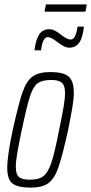

<svg xmlns="http://www.w3.org/2000/svg" viewBox="-20 -846 415 874"><path d="M13 -81Q13 -138 38 -254Q64 -372 82 -424.5Q100 -477 128 -497.5Q156 -518 209 -518Q268 -518 292 -498Q316 -478 316 -423Q316 -396 309.5 -357.5Q303 -319 290 -254Q264 -136 246 -84.5Q228 -33 200.5 -12.5Q173 8 120 8Q61 8 37 -10.5Q13 -29 13 -81ZM249 -254Q263 -321 269.5 -359.5Q276 -398 276 -422Q276 -457 261.5 -469.5Q247 -482 213 -482Q172 -482 151.5 -467Q131 -452 116.5 -407.5Q102 -363 79 -254Q65 -187 58.5 -149Q52 -111 52 -87Q52 -52 66.5 -40Q81 -28 116 -28Q157 -28 178 -44.5Q199 -61 214 -106Q229 -151 249 -254ZM204 -713Q217 -713 229 -707Q241 -701 258 -688Q285 -666 302 -666Q325 -666 333 -725H362Q357 -676 341 -652.5Q325 -629 296 -629Q283 -629 271.5 -635Q260 -641 242 -654Q213 -677 197 -677Q186 -677 178 -661.5Q170 -646 167 -617H137Q143 -667 159 -690Q175 -713 204 -713ZM183 -793 189 -826H375L369 -793Z"/></svg>

Font: Saira Ultra Condensed ExLight
Style: Italic
Weight: 200
Width: 1
Italic angle: -12°
Designer: Hector Gatti with collaboration of the Omnibus-Type team
Foundry: Omnibus-Type
Version: Version 1.001; ttfautohint (v1.8)